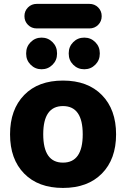

<svg xmlns="http://www.w3.org/2000/svg" viewBox="-20 -968 636 978"><path d="M200.2 -284.2Q200.2 -139.6 300.8 -139.6Q401.4 -139.6 401.4 -283.7Q401.4 -427.7 300.8 -427.7Q200.2 -427.7 200.2 -284.2ZM103.5 -484.4Q174.8 -557.6 300.8 -557.6Q426.8 -557.6 499 -483.9Q571.3 -410.2 571.3 -283.7Q571.3 -157.2 499 -84Q426.8 -10.7 300.8 -10.7Q174.8 -10.7 103 -84Q31.2 -157.2 31.2 -283.7Q31.2 -410.2 103.5 -484.4ZM167 -823.2Q140.6 -823.2 122.6 -841.3Q104.5 -859.4 104.5 -885.7Q104.5 -912.1 122.6 -930.2Q140.6 -948.2 167 -948.2H435.5Q461.9 -948.2 480 -930.2Q498 -912.1 498 -885.7Q498 -859.4 480 -841.3Q461.9 -823.2 435.5 -823.2ZM113.3 -693.4V-697.3Q113.3 -730.5 136.2 -753.4Q159.2 -776.4 191.9 -776.4Q224.6 -776.4 247.6 -753.4Q270.5 -730.5 270.5 -697.3V-693.4Q270.5 -661.1 247.6 -638.2Q224.6 -615.2 191.9 -615.2Q159.2 -615.2 136.2 -638.2Q113.3 -661.1 113.3 -693.4ZM330.1 -694.3V-697.3Q330.1 -730.5 353 -753.4Q376 -776.4 409.2 -776.4Q442.4 -776.4 465.3 -753.4Q488.3 -730.5 488.3 -697.3V-694.3Q488.3 -661.1 465.3 -638.2Q442.4 -615.2 409.2 -615.2Q376 -615.2 353 -638.2Q330.1 -661.1 330.1 -694.3Z"/></svg>

Font: Gen Jyuu GothicX Heavy
Style: Bold
Weight: 900
Designer: [Source Han Sans]
Ryoko NISHIZUKA  (kana & ideographs); Paul D. Hunt (Latin, Greek & Cyrillic); Wenlong ZHANG  (bopomofo
Version: Version 1.002.20150607